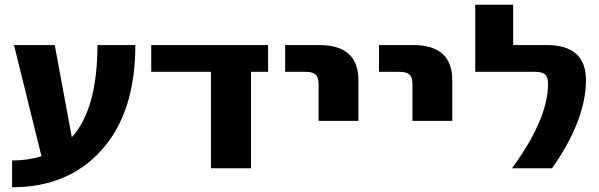

<svg xmlns="http://www.w3.org/2000/svg" viewBox="-20 -710 2528 810"><path d="M283 -131Q391 -250 391 -520H551Q551 -237 410 -78.5Q269 80 31 80V-33Q98 -33 155 -51L39 -520H211Z M1039 0H870V-407H618V-520H1111V-407H1039Z M1183 -407V-520H1326Q1492 -520 1492 -372V-200H1324V-354Q1324 -384 1311.5 -395.5Q1299 -407 1269 -407Z M1579 -407V-520H1722Q1888 -520 1888 -372V-200H1720V-354Q1720 -384 1707.5 -395.5Q1695 -407 1665 -407Z M2140 0Q2292 -208 2292 -356Q2292 -384 2280 -395.5Q2268 -407 2238 -407H1985V-690H2145V-520H2286Q2452 -520 2452 -372Q2452 -204 2309 0Z"/></svg>

Font: M PLUS 1p ExtraBold
Style: Regular
Weight: 800
Version: Version 1.062